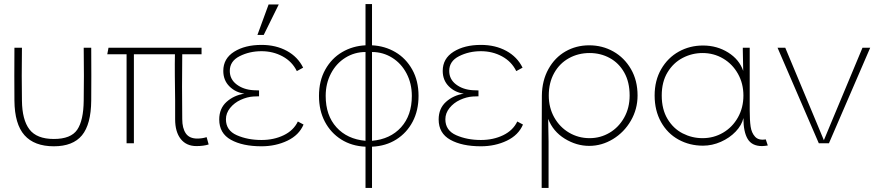

<svg xmlns="http://www.w3.org/2000/svg" viewBox="-20 -705 4340 945"><path d="M88 -210Q89 -115 125 -68Q161 -21 245 -21Q329 -21 360 -66.5Q391 -112 392 -210Q393 -276 393 -331.5Q393 -387 392 -470H429Q430 -324 429 -210Q428 -93 383.5 -39Q339 15 245 15Q149 15 100.5 -39.5Q52 -94 51 -210Q50 -324 51 -470H88Q87 -387 87 -331.5Q87 -276 88 -210Z M842 -118Q842 -164 842 -210Q841 -273 840.5 -333.5Q840 -394 841 -438H639V0H603V-438H508L514 -470H972V-438H877Q875 -279 877 -119Q877 -74 894.5 -48.5Q912 -23 951 -23Q975 -23 997 -30L1007 6Q982 14 947 14Q897 14 869.5 -21Q842 -56 842 -118Z M1267 15Q1174 15 1116.5 -17Q1059 -49 1059 -117Q1059 -171 1095 -203.5Q1131 -236 1183 -244Q1139 -250 1109 -280Q1079 -310 1079 -356Q1079 -417 1132.5 -450.5Q1186 -484 1267 -484Q1338 -484 1392 -454.5Q1446 -425 1472 -372L1441 -355Q1418 -402 1371 -427.5Q1324 -453 1267 -453Q1208 -453 1159.5 -428.5Q1111 -404 1111 -356Q1111 -315 1144.5 -289.5Q1178 -264 1227 -261Q1238 -260 1255 -260V-231Q1238 -231 1227 -230Q1196 -228 1164.5 -213.5Q1133 -199 1112.5 -173.5Q1092 -148 1092 -118Q1092 -63 1145.5 -39.5Q1199 -16 1267 -16Q1328 -16 1376.5 -39.5Q1425 -63 1446 -107L1474 -92Q1452 -40 1394.5 -12.5Q1337 15 1267 15ZM1352 -683 1278 -533H1247L1302 -683Z M1811 -685V-482Q1874 -479 1926 -448.5Q1978 -418 2009 -362.5Q2040 -307 2040 -233Q2040 -161 2011 -106Q1982 -51 1930.5 -18.5Q1879 14 1811 17V220H1779V17Q1711 14 1659.5 -18.5Q1608 -51 1579 -106Q1550 -161 1550 -233Q1550 -307 1581 -362.5Q1612 -418 1664 -448.5Q1716 -479 1779 -482V-685ZM1779 -12V-449Q1725 -449 1680 -421Q1635 -393 1609 -343.5Q1583 -294 1583 -233Q1583 -137 1636 -78.5Q1689 -20 1779 -12ZM2007 -233Q2007 -294 1981 -343.5Q1955 -393 1910 -421Q1865 -449 1811 -449V-12Q1901 -20 1954 -78.5Q2007 -137 2007 -233Z M2347 15Q2254 15 2196.5 -17Q2139 -49 2139 -117Q2139 -171 2175 -203.5Q2211 -236 2263 -244Q2219 -250 2189 -280Q2159 -310 2159 -356Q2159 -417 2212.5 -450.5Q2266 -484 2347 -484Q2418 -484 2472 -454.5Q2526 -425 2552 -372L2521 -355Q2498 -402 2451 -427.5Q2404 -453 2347 -453Q2288 -453 2239.5 -428.5Q2191 -404 2191 -356Q2191 -315 2224.5 -289.5Q2258 -264 2307 -261Q2318 -260 2335 -260V-231Q2318 -231 2307 -230Q2276 -228 2244.5 -213.5Q2213 -199 2192.5 -173.5Q2172 -148 2172 -118Q2172 -63 2225.5 -39.5Q2279 -16 2347 -16Q2408 -16 2456.5 -39.5Q2505 -63 2526 -107L2554 -92Q2532 -40 2474.5 -12.5Q2417 15 2347 15Z M3079 -235Q3079 -301 3052.5 -348Q3026 -395 2981 -419.5Q2936 -444 2882 -444Q2826 -444 2780 -418.5Q2734 -393 2707.5 -345.5Q2681 -298 2681 -235Q2681 -175 2708 -127Q2735 -79 2781 -52Q2827 -25 2882 -25Q2935 -25 2980 -51.5Q3025 -78 3052 -126Q3079 -174 3079 -235ZM3118 -235Q3118 -168 3085 -111Q3052 -54 2997 -20.5Q2942 13 2880 13Q2817 13 2759.5 -22.5Q2702 -58 2678 -120L2680 -8V220H2646V-8Q2646 -159 2647 -235Q2648 -309 2679.5 -365.5Q2711 -422 2763.5 -452Q2816 -482 2880 -482Q2945 -482 2999 -451.5Q3053 -421 3085.5 -365Q3118 -309 3118 -235Z M3639 -235Q3639 -294 3612 -342Q3585 -390 3539 -417Q3493 -444 3438 -444Q3386 -444 3340 -420Q3294 -396 3265.5 -349Q3237 -302 3237 -235Q3237 -167 3265.5 -119.5Q3294 -72 3340 -48.5Q3386 -25 3438 -25Q3493 -25 3539 -52Q3585 -79 3612 -127Q3639 -175 3639 -235ZM3440 -481Q3509 -481 3564 -446.5Q3619 -412 3638 -356L3636 -458V-470H3670V-161Q3670 -113 3674.5 -82Q3679 -51 3696.5 -32Q3714 -13 3749 -19L3759 11Q3752 12 3745 13Q3738 14 3731 14Q3681 14 3660 -21Q3639 -56 3639 -124Q3631 -89 3601 -57.5Q3571 -26 3528 -7Q3485 12 3440 12Q3374 12 3319.5 -18Q3265 -48 3233.5 -104.5Q3202 -161 3202 -235Q3202 -309 3234.5 -365Q3267 -421 3321 -451Q3375 -481 3440 -481Z M4060 0H4010L3807 -470H3845L4000 -99L4037 -10H4033L4070 -99L4225 -470H4263Z"/></svg>

Font: Kreadon
Style: Regular
Weight: 400
Designer: kohakuno
Foundry: StudioGnu
Version: Version 1.000;Glyphs 3.1.2 (3151)